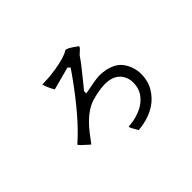

<svg xmlns="http://www.w3.org/2000/svg" viewBox="-129 -905 1177 1177"><g transform="rotate(-45 460.0 -316.5)"><path d="M497 16Q472 -26 467 -41Q472 -43 508 -47Q514 -48 518 -49Q613 -69 656 -131Q674 -158 678 -189Q686 -245 658 -284Q604 -360 434 -311Q353 -287 273 -185Q260 -168 230 -128L226 -129Q181 -170 180 -171Q173 -178 168 -185L169 -188Q290 -293 439 -501Q453 -522 473 -550L459 -564Q440 -558 310 -524Q294 -547 276 -599Q283 -600 339 -602Q345 -603 349 -603Q445 -613 505 -637L525 -648Q539 -653 594 -612Q600 -608 602 -606Q604 -598 579 -577Q569 -569 566 -565Q539 -523 449 -414Q438 -401 429 -390V-370Q527 -390 555 -391Q574 -392 590 -390Q687 -379 723 -317Q764 -249 746 -166Q739 -135 724 -110Q668 -15 542 10Q520 14 497 16Z"/></g></svg>

Font: cwTeXYen
Style: Medium
Weight: 500
Version: Version 1.17